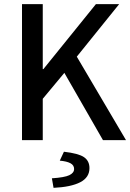

<svg xmlns="http://www.w3.org/2000/svg" viewBox="-20 -675 628 925"><path d="M86 0V-655H186V-342H189L442 -655H554L350 -402L587 0H476L290 -324L186 -199V0ZM238 230 230 184Q291 180 314 169Q337 158 337 139Q337 121 319.5 111.5Q302 102 268 99L288 56Q358 64 384.5 82Q411 100 411 135Q411 180 366.5 203Q322 226 238 230Z"/></svg>

Font: Source Sans 3 Medium
Style: Regular
Weight: 500
Designer: Paul D. Hunt
Foundry: Adobe
Version: Version 3.052;hotconv 1.1.0;makeotfexe 2.6.0